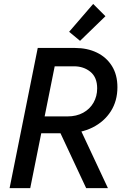

<svg xmlns="http://www.w3.org/2000/svg" viewBox="-20 -966 664 986"><path d="M162.6 -281.7 178.7 -368.2H326.7Q372.6 -368.2 407 -387Q441.4 -405.8 460.2 -438.7Q479 -471.7 479 -512.2Q479 -568.8 444.3 -597.2Q409.7 -625.5 359.9 -625.5H226.1L246.1 -719.7H365.7Q428.2 -719.7 477.3 -696Q526.4 -672.4 554.7 -627.2Q583 -582 583 -518.1Q583 -447.8 549.1 -394.5Q515.1 -341.3 455.6 -311.5Q396 -281.7 318.8 -281.7ZM29.3 0 173.8 -719.7H279.8L135.3 0ZM422.4 0 283.7 -296.4 367.7 -355.5 534.2 0ZM391.1 -756.3 335 -802.7 458.5 -945.8 521.5 -882.8Z"/></svg>

Font: Reddit Sans Medium
Style: Italic
Weight: 500
Italic angle: -11.25°
Designer: Stephen Hutchings
Version: Version 1.013